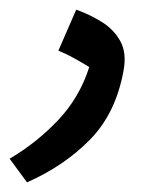

<svg xmlns="http://www.w3.org/2000/svg" viewBox="-20 -216 302 398"><path d="M36 162 0 113Q56 80 100.5 33Q145 -14 165 -77Q147 -88 132.5 -96Q118 -104 101 -111L138 -196Q166 -186 191 -170.5Q216 -155 229.5 -130.5Q243 -106 236 -69Q220 19 166.5 73.5Q113 128 36 162Z"/></svg>

Font: Noto Sans Arabic ExtCond
Style: Bold
Weight: 700
Width: 2
Designer: Monotype Design Team, Nadine Chahine, Nizar Qandah and Khaled Hosny
Foundry: Monotype Imaging Inc.
Version: Version 2.012; ttfautohint (v1.8.4.7-5d5b)